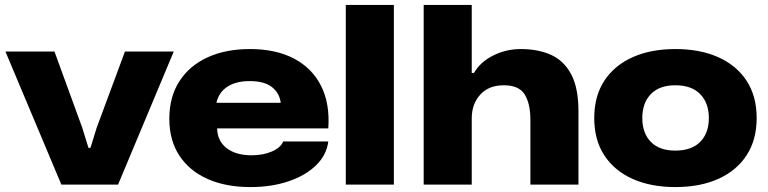

<svg xmlns="http://www.w3.org/2000/svg" viewBox="-20 -749 3115 779"><path d="M229 0 2 -540H201L314 -230L339 -149H347L372 -230L487 -540H685L459 0Z M996 10Q896 10 822 -23Q748 -56 707.5 -118Q667 -180 667 -267Q667 -356 708 -419.5Q749 -483 822.5 -516.5Q896 -550 994 -550Q1099 -550 1172.5 -511.5Q1246 -473 1282.5 -401Q1319 -329 1312 -228H861Q862 -177 899.5 -148Q937 -119 1001 -119Q1048 -119 1083.5 -134.5Q1119 -150 1129 -175H1312Q1305 -120 1262.5 -78.5Q1220 -37 1151 -13.5Q1082 10 996 10ZM993 -420Q938 -420 903 -397.5Q868 -375 858 -332H1119Q1114 -372 1083 -396Q1052 -420 993 -420Z M1383 0V-729H1578V0Z M1699 0V-729H1894V-453H1903Q1928 -497 1980.5 -523.5Q2033 -550 2093 -550Q2163 -550 2215.5 -526.5Q2268 -503 2297.5 -447.5Q2327 -392 2327 -297V0H2132V-262Q2132 -328 2109 -365.5Q2086 -403 2024 -403Q1963 -403 1928.5 -365Q1894 -327 1894 -269V0Z M2720 10Q2621 10 2547 -23Q2473 -56 2432 -118.5Q2391 -181 2391 -270Q2391 -359 2432 -421.5Q2473 -484 2547 -517Q2621 -550 2720 -550Q2820 -550 2894 -517Q2968 -484 3009 -421.5Q3050 -359 3050 -270Q3050 -182 3009.5 -119.5Q2969 -57 2895 -23.5Q2821 10 2720 10ZM2720 -138Q2786 -138 2821 -173.5Q2856 -209 2856 -270Q2856 -331 2821 -367Q2786 -403 2720 -403Q2655 -403 2620.5 -367Q2586 -331 2586 -270Q2586 -209 2620.5 -173.5Q2655 -138 2720 -138Z"/></svg>

Font: Mona Sans Expanded ExtraBold
Style: Regular
Weight: 800
Width: 7
Designer: Deni Anggara
Foundry: GitHub
Version: Version 1.001; ttfautohint (v1.8.4.7-5d5b);gftools[0.9.33]